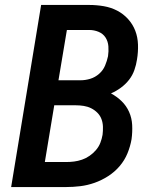

<svg xmlns="http://www.w3.org/2000/svg" viewBox="-20 -755 640 775"><path d="M25 0 146 -735H340Q370 -735 399 -730Q428 -725 453 -712Q478 -699 497 -678Q516 -657 526 -631Q536 -605 537 -575Q538 -545 533 -515Q530 -494 522.5 -472.5Q515 -451 501 -433Q487 -415 468 -401Q449 -387 428 -378Q452 -365 471 -346.5Q490 -328 501 -303.5Q512 -279 513.5 -250.5Q515 -222 511 -193Q506 -164 494.5 -136Q483 -108 463 -84.5Q443 -61 416.5 -44Q390 -27 361.5 -17Q333 -7 304 -3.5Q275 0 247 0ZM216 -431H305Q325 -431 344.5 -437Q364 -443 380 -457Q396 -471 404 -490Q412 -509 416 -528Q419 -548 417.5 -568Q416 -588 406 -603.5Q396 -619 378 -626.5Q360 -634 340 -634H250ZM161 -101H247Q263 -101 279 -103Q295 -105 311 -110.5Q327 -116 341.5 -126Q356 -136 367.5 -149.5Q379 -163 385 -178.5Q391 -194 394 -211Q396 -227 395.5 -243.5Q395 -260 389.5 -274.5Q384 -289 373 -300Q362 -311 348 -318Q334 -325 318 -327.5Q302 -330 286 -330H199Z"/></svg>

Font: Iosevka SS04 Extended Oblique
Style: Bold
Weight: 700
Width: 7
Italic angle: -9°
Monospace: yes
Designer: Belleve Invis
Foundry: Belleve Invis
Version: Version 19.0.0; ttfautohint (v1.8.4)